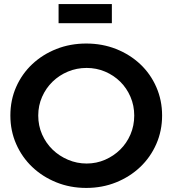

<svg xmlns="http://www.w3.org/2000/svg" viewBox="-20 -918 849 944"><path d="M530 -898V-804H268V-898ZM404 -704Q483 -704 551 -677Q619 -650 669.5 -602.5Q720 -555 748.5 -490Q777 -425 777 -350Q777 -275 748.5 -210Q720 -145 669.5 -97Q619 -49 551 -21.5Q483 6 404 6Q325 6 257 -21.5Q189 -49 138.5 -97Q88 -145 59.5 -210Q31 -275 31 -350Q31 -426 59.5 -490.5Q88 -555 138.5 -602.5Q189 -650 257 -677Q325 -704 404 -704ZM406 -584Q357 -584 314 -566Q271 -548 238.5 -516.5Q206 -485 187 -442Q168 -399 168 -350Q168 -300 187 -257Q206 -214 238.5 -182.5Q271 -151 314.5 -132.5Q358 -114 406 -114Q454 -114 496.5 -132.5Q539 -151 571 -182.5Q603 -214 621.5 -257Q640 -300 640 -350Q640 -399 621.5 -442Q603 -485 571 -516.5Q539 -548 496.5 -566Q454 -584 406 -584Z"/></svg>

Font: QuotatisMedium
Style: Regular
Weight: 500
Designer: Julieta Ulanovsky
Foundry: Quotatis-Medium
Version: Version 4.000;PS 004.000;hotconv 1.0.88;makeotf.lib2.5.64775